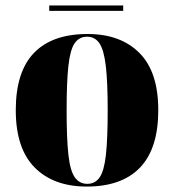

<svg xmlns="http://www.w3.org/2000/svg" viewBox="-20 -676 641 706"><path d="M299 10Q177 10 107.5 -60Q38 -130 38 -271Q38 -412 105 -481.5Q172 -551 302 -551Q423 -551 492.5 -481.5Q562 -412 562 -271Q562 -130 495 -60Q428 10 299 10ZM301 0Q330 0 346.5 -24Q363 -48 369.5 -107Q376 -166 376 -271Q376 -375 369 -434Q362 -493 345.5 -517Q329 -541 300 -541Q271 -541 254.5 -517Q238 -493 231.5 -434Q225 -375 225 -271Q225 -166 231.5 -107Q238 -48 255 -24Q272 0 301 0ZM161 -636V-656H433V-636Z"/></svg>

Font: Noto Serif Display SemiCondensed Black
Style: Regular
Weight: 900
Width: 4
Designer: Monotype Design Team
Foundry: Monotype Imaging Inc.
Version: Version 2.009